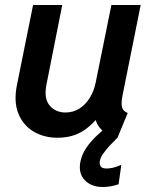

<svg xmlns="http://www.w3.org/2000/svg" viewBox="-20 -541 602 765"><path d="M209 7.8Q155.3 7.8 113.8 -16.8Q72.3 -41.5 53.2 -88.4Q34.2 -135.3 47.4 -201.7L111.8 -521H228L165.5 -206.1Q153.8 -149.9 177.2 -121.3Q200.7 -92.8 240.7 -92.8Q272.9 -92.8 297.6 -109.1Q322.3 -125.5 338.6 -152.8Q355 -180.2 361.3 -212.4L423.8 -521H540.5L467.8 -158.7Q462.9 -133.3 465.8 -116Q468.8 -98.6 488.8 -90.8L448.2 7.8Q398.4 -5.4 376.5 -33.2Q354.5 -61 360.8 -95.2L396 -61.5H329.1L386.7 -98.1Q359.4 -52.2 315.4 -22.2Q271.5 7.8 209 7.8ZM389.6 204.1Q343.3 204.1 317.4 176.5Q291.5 148.9 300.3 103.5Q306.6 72.3 324.7 46.6Q342.8 21 365 0.2Q387.2 -20.5 404.8 -36.1L447.8 7.8Q433.1 22.5 417.7 38.8Q402.3 55.2 390.9 71.5Q379.4 87.9 377.4 103Q376 113.3 381.1 121.8Q386.2 130.4 405.8 130.4Q416 130.4 430.4 127.2Q444.8 124 463.4 115.7L452.6 192.9Q440.4 197.8 423.1 200.9Q405.8 204.1 389.6 204.1Z"/></svg>

Font: Reddit Sans SemiBold
Style: Italic
Weight: 600
Italic angle: -11.25°
Designer: Stephen Hutchings
Version: Version 1.013